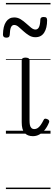

<svg xmlns="http://www.w3.org/2000/svg" viewBox="-40 -905 362 1300"><path d="M183 17Q165 17 150.5 11.5Q136 6 126 -6Q116 -18 111.5 -35.5Q107 -53 107 -78V-496Q107 -506 113.5 -510.5Q120 -515 132 -515Q146 -515 153 -510.5Q160 -506 160 -496V-90Q160 -72 162.5 -59Q165 -46 172.5 -38.5Q180 -31 193 -31Q204 -31 214.5 -37.5Q225 -44 235 -58Q245 -72 256 -94Q259 -101 265.5 -101.5Q272 -102 281 -98Q289 -95 292 -88.5Q295 -82 292 -76Q280 -46 263 -25.5Q246 -5 226 6Q206 17 183 17ZM200 -653Q176 -653 156 -665.5Q136 -678 118.5 -694Q101 -710 86 -723Q71 -736 56 -736Q41 -736 34 -719.5Q27 -703 26 -669Q25 -659 20 -654.5Q15 -650 3 -650Q-20 -650 -20 -671Q-19 -728 1 -757.5Q21 -787 56 -787Q80 -787 100 -774.5Q120 -762 137.5 -746Q155 -730 170.5 -717.5Q186 -705 200 -705Q216 -705 224 -721.5Q232 -738 233 -771Q233 -790 255 -790Q269 -790 274 -785Q279 -780 279 -768Q279 -715 259 -684Q239 -653 200 -653ZM0 365H302V375H0ZM0 -20H302V0H0ZM0 -505H302V-500H0ZM0 -885H302V-875H0Z"/></svg>

Font: Playwrite GB S Guides
Style: Regular
Weight: 400
Designer: Veronika Burian, José Scaglione
Foundry: TypeTogether
Version: Version 1.003